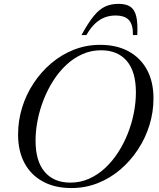

<svg xmlns="http://www.w3.org/2000/svg" viewBox="-20 -942 804 972"><path d="M160 -230.5Q160 -125.5 206.5 -71.5Q253 -17.5 336 -17.5Q386.5 -17.5 430.5 -37Q474.5 -56.5 511.5 -90.8Q548.5 -125 577.5 -169.8Q606.5 -214.5 626.8 -265.5Q647 -316.5 657.5 -370Q668 -423.5 668 -474.5Q668 -579.5 621.8 -633.5Q575.5 -687.5 492 -687.5Q441.5 -687.5 397.5 -668Q353.5 -648.5 316.5 -614.2Q279.5 -580 250.8 -535.2Q222 -490.5 201.8 -439.5Q181.5 -388.5 170.8 -335Q160 -281.5 160 -230.5ZM757 -443.5Q757 -374.5 736.5 -308.2Q716 -242 678.2 -184.8Q640.5 -127.5 589 -83.5Q537.5 -39.5 474.8 -14.8Q412 10 341 10Q258 10 197.5 -22.8Q137 -55.5 104.2 -116.2Q71.5 -177 71.5 -261.5Q71.5 -330.5 91.8 -396.8Q112 -463 149.8 -520.2Q187.5 -577.5 239.2 -621.5Q291 -665.5 353.8 -690.2Q416.5 -715 487 -715Q570.5 -715 630.8 -682.2Q691 -649.5 724 -589Q757 -528.5 757 -443.5ZM564 -863.5Q534.5 -863.5 508.2 -853Q482 -842.5 459.5 -820.8Q437 -799 417.5 -764.5H392.5Q426.5 -826.5 454.5 -860.8Q482.5 -895 512.2 -908.8Q542 -922.5 580.5 -922.5Q617.5 -922.5 639.2 -908.5Q661 -894.5 669.5 -860.2Q678 -826 675 -764.5H653Q654 -816 633.2 -839.8Q612.5 -863.5 564 -863.5Z"/></svg>

Font: Newsreader 60pt
Style: Italic
Weight: 400
Italic angle: -17°
Designer: Hugues Gentile
Foundry: Production Type
Version: Version 1.003